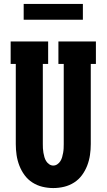

<svg xmlns="http://www.w3.org/2000/svg" viewBox="-20 -945 540 973"><path d="M250 8Q222 8 195 1.5Q168 -5 144.5 -20Q121 -35 104.5 -57.5Q88 -80 78 -106Q68 -132 64 -159.5Q60 -187 60 -215V-621H34V-735H224V-621H197V-215Q197 -204 197.5 -193Q198 -182 200 -171Q202 -160 205 -149Q208 -138 214 -128.5Q220 -119 229.5 -112.5Q239 -106 250 -106Q261 -106 270.5 -112.5Q280 -119 286 -128.5Q292 -138 295 -149Q298 -160 300 -171Q302 -182 302.5 -193Q303 -204 303 -215V-621H276V-735H466V-621H440V-215Q440 -187 436 -159.5Q432 -132 422 -106Q412 -80 395.5 -57.5Q379 -35 355.5 -20Q332 -5 305 1.5Q278 8 250 8ZM400 -845H100V-925H400Z"/></svg>

Font: Iosevka Curly Slab Heavy
Style: Regular
Weight: 900
Monospace: yes
Designer: Belleve Invis
Foundry: Belleve Invis
Version: Version 22.1.2; ttfautohint (v1.8.4)